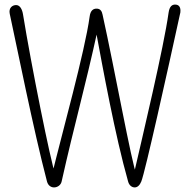

<svg xmlns="http://www.w3.org/2000/svg" viewBox="-20 -817 836 838"><path d="M22.5 -756.8C53.7 -613.8 125 -254.4 185.1 -24.9C189.9 -6.8 203.1 1 215.8 1C230.5 1 245.6 -8.8 249 -24.9C305.7 -278.3 349.1 -425.3 407.2 -690.9L396.5 -693.4C429.7 -514.6 481.9 -227.1 539.1 -24.9C543.9 -6.8 556.6 1 567.9 1C580.6 1 590.3 -9.3 596.7 -24.9C613.8 -67.4 710.9 -504.9 765.1 -753.4C767.1 -759.3 767.6 -765.1 767.6 -770.5C767.6 -787.1 759.8 -796.4 746.1 -796.9C730.5 -797.9 719.7 -788.6 715.8 -761.7C694.8 -610.4 603.5 -228 562.5 -50.3L576.2 -52.2C554.2 -106.4 480 -517.1 427.7 -752.9C424.8 -768.6 417.5 -778.8 402.8 -779.3C387.7 -779.8 374.5 -772 371.1 -743.7C350.6 -592.8 250 -232.4 207 -54.7L221.2 -56.2C201.7 -107.4 115.2 -538.6 80.6 -753.4C77.1 -775.9 67.4 -794.9 50.3 -794.9C33.7 -794.9 17.1 -782.2 22.5 -756.8Z"/></svg>

Font: Pompiere 
Style: Regular
Weight: 400
Designer: Karolina Lach
Foundry: Sorkin Type Co.
Version: Version 1.001